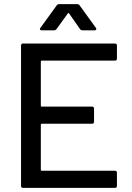

<svg xmlns="http://www.w3.org/2000/svg" viewBox="-20 -911 638 931"><path d="M537 -617H182Q178 -617 178 -613V-398Q178 -394 182 -394H426Q436 -394 436 -384V-321Q436 -311 426 -311H182Q178 -311 178 -307V-87Q178 -83 182 -83H537Q547 -83 547 -73V-10Q547 0 537 0H92Q82 0 82 -10V-690Q82 -700 92 -700H537Q547 -700 547 -690V-627Q547 -617 537 -617ZM176 -776 255 -885Q259 -891 268 -891H353Q362 -891 366 -885L445 -776Q447 -774 447 -770Q447 -768 445 -766Q443 -764 439 -764H380Q372 -764 368 -770L315 -846Q314 -848 312 -848Q310 -848 309 -846L254 -770Q250 -764 242 -764H182Q176 -764 174 -767.5Q172 -771 176 -776Z"/></svg>

Font: Amber EN Medium
Style: Regular
Weight: 500
Designer: Jeremy Tribby
Foundry: Tribby Type Co.
Version: Version 1.403 November 24, 2021